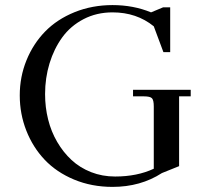

<svg xmlns="http://www.w3.org/2000/svg" viewBox="-20 -731 829 759"><path d="M424.8 -710.9Q507.3 -710.9 577.1 -682.1L625 -702.1H652.8V-524.9H626L587.9 -627Q520 -682.1 424.8 -682.1Q361.8 -682.1 310.3 -655.3Q258.8 -628.4 226.1 -583.3Q193.4 -538.1 175.8 -480.5Q158.2 -422.9 158.2 -358.9Q158.2 -307.1 170.2 -259Q182.1 -210.9 206.1 -169.9Q230 -128.9 262.9 -98.4Q295.9 -67.9 340.1 -50.5Q384.3 -33.2 435.1 -33.2Q522 -33.2 587.9 -64V-310.1Q587.9 -335 580.8 -342.5Q573.7 -350.1 548.8 -350.1H505.9V-376H733.9V-350.1H688V-74.2L620.1 -46.9Q535.6 7.8 424.8 7.8Q342.3 7.8 272.7 -21.2Q203.1 -50.3 156.5 -99.6Q109.9 -148.9 84 -214.8Q58.1 -280.8 58.1 -354Q58.1 -427.2 84.7 -492.7Q111.3 -558.1 158.4 -606.4Q205.6 -654.8 274.9 -682.9Q344.2 -710.9 424.8 -710.9Z"/></svg>

Font: Dihjauti S
Style: Bold
Weight: 700
Designer: T. Christopher White
Version: Version 3.0.0